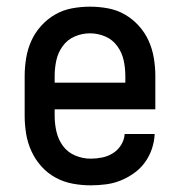

<svg xmlns="http://www.w3.org/2000/svg" viewBox="-20 -548 540 576"><path d="M252 8Q225 8 198 3Q171 -2 147 -15Q123 -28 104.5 -48.5Q86 -69 74.5 -94Q63 -119 58.5 -146Q54 -173 54 -200V-320Q54 -347 58.5 -374Q63 -401 74 -425.5Q85 -450 103.5 -470.5Q122 -491 145.5 -504.5Q169 -518 196 -523Q223 -528 250 -528Q277 -528 304 -523Q331 -518 354.5 -504.5Q378 -491 396.5 -470.5Q415 -450 426 -425.5Q437 -401 441.5 -374Q446 -347 446 -320V-220H144V-200Q144 -176 149.5 -152.5Q155 -129 169 -110Q183 -91 205.5 -81.5Q228 -72 252 -72Q269 -72 286.5 -75.5Q304 -79 319 -88.5Q334 -98 343.5 -113.5Q353 -129 354 -146H444Q443 -123 435.5 -101Q428 -79 414.5 -60.5Q401 -42 382 -28.5Q363 -15 342 -6.5Q321 2 298 5Q275 8 252 8ZM356 -300V-320Q356 -344 351 -367Q346 -390 332 -409.5Q318 -429 296 -438.5Q274 -448 250 -448Q226 -448 204 -438.5Q182 -429 168 -409.5Q154 -390 149 -367Q144 -344 144 -320V-300Z"/></svg>

Font: Iosevka SS10 Medium
Style: Regular
Weight: 500
Monospace: yes
Designer: Belleve Invis
Foundry: Belleve Invis
Version: Version 28.0.6; ttfautohint (v1.8.4)